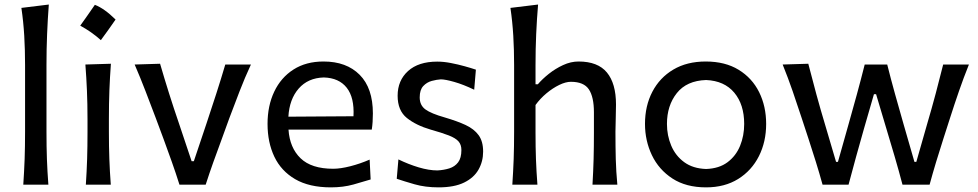

<svg xmlns="http://www.w3.org/2000/svg" viewBox="-20 -809 4285 841"><path d="M82 0Q85.9 -58.1 87.9 -112.3Q89.8 -166.5 89.8 -231.9V-523.9Q89.8 -590.3 86.2 -652.3Q82.5 -714.4 73.7 -774.4L193.8 -789.1Q189 -725.1 186.3 -659.7Q183.6 -594.2 183.6 -523.9V-231.9Q183.6 -166.5 185.5 -112.3Q187.5 -58.1 191.9 0Z M395.5 -787.9Q437.3 -771.8 486.2 -723.4Q470.6 -700.9 454.8 -678.6Q439 -656.3 421.8 -633.2Q381 -669.7 331.5 -696.6Q348.2 -720.2 363.8 -742.2Q379.3 -764.3 395.5 -787.9ZM356 0Q359.9 -58.1 361.6 -112.3Q363.3 -166.5 363.3 -231.9V-284.7Q363.3 -356 360.8 -412.4Q358.4 -468.8 354 -526.4L465.8 -529.8Q461.4 -470.7 459.2 -414.1Q457 -357.4 457 -284.7V-231.9Q457 -166.5 459 -112.3Q460.9 -58.1 465.3 0Z M766.1 0Q750.5 -49.8 732.4 -100.6Q714.4 -151.4 696.8 -199.2L662.1 -292.5Q640.1 -350.6 617.4 -409.7Q594.7 -468.8 569.8 -526.4L681.2 -529.8Q700.2 -464.4 720.7 -399.4Q741.2 -334.5 763.7 -269L819.3 -103H829.1L884.8 -269Q907.2 -335.9 927.7 -399.7Q948.2 -463.4 966.8 -526.4H1079.1Q1052.2 -468.3 1029.3 -408.9Q1006.3 -349.6 984.4 -291L950.2 -196.8Q931.6 -147 914.3 -98.4Q897 -49.8 880.9 0Z M1429.7 11.7Q1334.5 11.7 1272.9 -24.2Q1211.4 -60.1 1181.6 -122.8Q1151.9 -185.5 1151.9 -266.1Q1151.9 -345.7 1181.2 -407.5Q1210.4 -469.2 1265.4 -504.4Q1320.3 -539.6 1397 -539.6Q1497.6 -539.6 1555.4 -481.4Q1613.3 -423.3 1613.3 -312Q1613.3 -272.5 1608.4 -241.2H1243.7Q1249 -161.6 1296.6 -115.7Q1344.2 -69.8 1439.5 -69.8Q1471.2 -69.8 1514.4 -80.8Q1557.6 -91.8 1599.1 -109.9L1603.5 -22.9Q1572.3 -13.2 1527.6 -0.7Q1482.9 11.7 1429.7 11.7ZM1528.3 -299.8Q1532.7 -381.3 1498.8 -424.6Q1464.8 -467.8 1398.4 -469.7Q1329.1 -467.8 1288.3 -421.1Q1247.6 -374.5 1243.2 -297.9Z M1900.9 11.7Q1842.8 11.7 1796.1 -1.7Q1749.5 -15.1 1717.8 -25.9L1725.1 -110.8Q1769 -89.4 1814 -75.9Q1858.9 -62.5 1896 -62.5Q1924.3 -64 1948.2 -71.5Q1972.2 -79.1 1986.6 -97.9Q2001 -116.7 2001 -151.9Q2001 -175.3 1988.3 -189.7Q1975.6 -204.1 1946.3 -215.6Q1917 -227.1 1866.7 -241.2Q1802.7 -259.8 1762.2 -292.2Q1721.7 -324.7 1721.7 -389.6Q1721.7 -456.5 1767.3 -497.8Q1813 -539.1 1895 -539.1Q1923.3 -539.1 1954.8 -533Q1986.3 -526.9 2015.4 -518.8Q2044.4 -510.7 2064.5 -503.9L2057.1 -416Q2009.3 -439 1969.7 -450.2Q1930.2 -461.4 1911.1 -461.4Q1893.1 -460.4 1871.3 -454.6Q1849.6 -448.7 1834 -432.1Q1818.4 -415.5 1818.4 -382.3Q1818.4 -348.1 1843.3 -329.8Q1868.2 -311.5 1928.7 -294.4Q1981.9 -278.8 2019.3 -261.5Q2056.6 -244.1 2076.4 -217Q2096.2 -189.9 2096.2 -145Q2096.2 -101.6 2075.9 -65.9Q2055.7 -30.3 2012.7 -9.3Q1969.7 11.7 1900.9 11.7Z M2224.1 0Q2228 -58.1 2230 -112.3Q2231.9 -166.5 2231.9 -231.9V-523.9Q2231.9 -590.3 2228.3 -652.3Q2224.6 -714.4 2215.8 -774.4L2336.9 -789.1Q2331.5 -725.1 2328.6 -659.7Q2325.7 -594.2 2325.7 -523.9V-439.9H2335.9Q2355 -462.4 2383.8 -485.4Q2412.6 -508.3 2446.3 -523.9Q2480 -539.6 2514.2 -539.6Q2598.6 -539.6 2638.4 -491.5Q2678.2 -443.4 2678.2 -351.1Q2678.2 -316.9 2677 -286.4Q2675.8 -255.9 2675.8 -231.9Q2675.8 -166.5 2677.2 -112.3Q2678.7 -58.1 2684.1 0H2575.2Q2578.6 -58.1 2580.1 -111.8Q2581.5 -165.5 2581.5 -227.5V-317.4Q2581.5 -383.8 2559.6 -417.2Q2537.6 -450.7 2480.5 -450.7Q2458 -450.7 2429.7 -437Q2401.4 -423.3 2373.8 -400.4Q2346.2 -377.4 2325.7 -349.1V-227.5Q2325.7 -165.5 2327.6 -111.8Q2329.6 -58.1 2334 0Z M3072.8 11.7Q2984.9 11.7 2925.3 -27.1Q2865.7 -65.9 2835.4 -129.4Q2805.2 -192.9 2805.2 -266.1Q2805.2 -345.2 2837.4 -407Q2869.6 -468.8 2929.2 -504.2Q2988.8 -539.6 3071.3 -539.6Q3156.2 -539.6 3215.3 -503.4Q3274.4 -467.3 3305.2 -405.3Q3335.9 -343.3 3335.9 -266.1Q3335.9 -188 3304.2 -125Q3272.5 -62 3213.4 -25.1Q3154.3 11.7 3072.8 11.7ZM3072.8 -68.8Q3129.9 -70.8 3166.7 -98.4Q3203.6 -126 3221.7 -170.2Q3239.7 -214.4 3239.7 -266.1Q3239.7 -351.1 3196.3 -403.1Q3152.8 -455.1 3072.8 -458.5Q2987.8 -455.6 2944.6 -401.1Q2901.4 -346.7 2901.4 -266.1Q2901.4 -215.3 2920.2 -170.9Q2939 -126.5 2977.1 -98.6Q3015.1 -70.8 3072.8 -68.8Z M3583 0Q3569.3 -49.8 3553.7 -99.9Q3538.1 -149.9 3521.5 -200.7L3490.7 -294.4Q3471.7 -352.5 3451.9 -409.9Q3432.1 -467.3 3408.2 -526.4L3520.5 -529.8Q3536.6 -466.3 3555.9 -395.8Q3575.2 -325.2 3594.7 -260.7L3642.1 -100.1H3650.4L3696.8 -264.6Q3715.3 -330.1 3733.2 -395.3Q3751 -460.4 3767.6 -526.4H3866.2Q3881.8 -463.9 3900.4 -397.2Q3918.9 -330.6 3937.5 -266.1L3985.4 -100.1H3993.7L4042 -269Q4060.5 -331.5 4078.9 -400.4Q4097.2 -469.2 4111.3 -526.4H4224.1Q4200.7 -468.3 4180.7 -410.4Q4160.6 -352.5 4142.1 -294.4L4112.3 -201.7Q4095.7 -150.4 4080.3 -99.4Q4064.9 -48.3 4051.8 0H3933.1Q3917.5 -59.6 3898.7 -123.8Q3879.9 -188 3862.3 -246.1L3817.4 -396.5H3808.1L3764.2 -244.6Q3747.6 -186.5 3730 -123Q3712.4 -59.6 3696.8 0Z"/></svg>

Font: Pinar-DS1-FD Medium
Style: Regular
Weight: 500
Designer: Amin Abedi
Version: Version 3.000